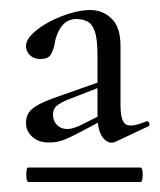

<svg xmlns="http://www.w3.org/2000/svg" viewBox="-20 -650 321 384"><path d="M37 -286Q34 -286 33 -293.5Q32 -301 33 -308Q34 -315 36 -315H261Q264 -315 265 -308Q266 -301 265 -293.5Q264 -286 261 -286ZM210 -366Q197 -361 186 -374.5Q175 -388 175 -419V-538Q175 -572 169.5 -587.5Q164 -603 154 -607.5Q144 -612 133 -612Q114 -612 103 -597Q92 -582 89 -561Q87 -551 82 -541.5Q77 -532 60 -532Q48 -532 40 -539.5Q32 -547 32 -558Q32 -570 45.5 -583Q59 -596 79 -606.5Q99 -617 121 -623.5Q143 -630 160 -630Q185 -630 203 -613Q221 -596 221 -558V-441Q221 -407 232 -401Q243 -395 272 -407Q276 -409 278 -404.5Q280 -400 278 -398ZM78 -365Q57 -365 44.5 -376.5Q32 -388 32 -404Q32 -421 43.5 -431.5Q55 -442 85 -453L190 -490L191 -480L114 -450Q100 -444 93 -438Q86 -432 86 -420Q86 -408 94 -400Q102 -392 114 -392Q121 -392 127 -394Q133 -396 138 -398L196 -427L197 -416L139 -385Q118 -374 105.5 -369.5Q93 -365 78 -365Z"/></svg>

Font: Cormorant Garamond Light Medium
Style: Regular
Weight: 500
Version: Version 4.001